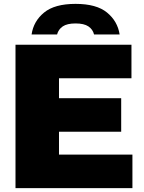

<svg xmlns="http://www.w3.org/2000/svg" viewBox="-20 -971 743 991"><path d="M60 0V-740H658.5V-567H284.5V-464H605.5V-291H284.5V-173H663.5V0ZM143 -793Q153 -861.5 207.5 -906.2Q262 -951 370 -951Q478 -951 532.5 -906.2Q587 -861.5 597.5 -793H465.5Q459 -819.5 436.2 -834.8Q413.5 -850 370 -850Q326.5 -850 304 -834.8Q281.5 -819.5 274.5 -793Z"/></svg>

Font: Encode Sans SemiExpanded SemiExpanded Black
Style: Regular
Weight: 900
Width: 6
Designer: Multiple Designers
Foundry: Impallari Type
Version: Version 3.000; ttfautohint (v1.8.3) -l 8 -r 50 -G 200 -x 14 